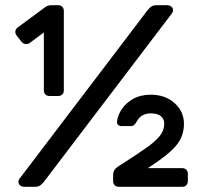

<svg xmlns="http://www.w3.org/2000/svg" viewBox="-20 -720 786 740"><path d="M39 0ZM585 -700H623Q634 -700 640.5 -694.5Q647 -689 647 -680Q647 -674 643 -669L149 -19Q141 -9 133.5 -4.5Q126 0 113 0H75Q64 0 57.5 -5.5Q51 -11 51 -20Q51 -26 55 -31L549 -681Q557 -691 564.5 -695.5Q572 -700 585 -700ZM204 -350H171Q161 -350 155 -356Q149 -362 149 -372V-595L94 -554Q89 -550 81 -550Q71 -550 63 -559L44 -583Q39 -590 39 -597Q39 -607 48 -614L155 -693Q165 -700 178 -700H204Q214 -700 220 -694Q226 -688 226 -678V-372Q226 -362 220 -356Q214 -350 204 -350ZM438 -80Q513 -128 546.5 -152Q580 -176 596.5 -197Q613 -218 613 -243Q613 -261 600.5 -272Q588 -283 561 -283Q524 -283 507 -252Q501 -241 496 -237.5Q491 -234 483 -234H449Q440 -234 435 -239Q430 -244 431 -253Q434 -276 449.5 -299.5Q465 -323 493.5 -339Q522 -355 561 -355Q617 -355 653 -322.5Q689 -290 689 -243Q689 -195 659 -159Q629 -123 550 -72H682Q692 -72 698 -66Q704 -60 704 -50V-22Q704 -12 698 -6Q692 0 682 0H438Q428 0 422 -6Q416 -12 416 -22V-46Q416 -55 420 -63Q424 -71 438 -80Z"/></svg>

Font: Hezaedrus
Style: Regular
Weight: 400
Designer: Hubert & Fischer
Foundry: Hubert & Fischer
Version: Version 1.10;September 3, 2019;FontCreator 11.5.0.2425 64-bi